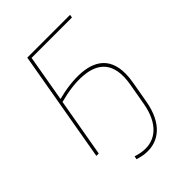

<svg xmlns="http://www.w3.org/2000/svg" viewBox="-253 -820 1136 1136"><g transform="rotate(-45 315.0 -252.0)"><path d="M66 0H86L150 -367C212 -384 285 -396 349 -390C454 -381 536 -325 506 -155L482 -19C457 123 380 183 286 175C260 173 242 167 224 162L220 182C240 188 259 193 281 195C390 205 475 135 502 -17L526 -154C558 -338 468 -400 354 -410C290 -415 218 -405 154 -388L205 -681H543L546 -700H188Z"/></g></svg>

Font: Fixel Display Thin
Style: Italic
Weight: 100
Italic angle: -10°
Designer: AlfaBravo + MacPaw
Foundry: Kyrylo Tkachov, Marchela Mozhyna, Serhii Makarenko, Maria Weinstein, Zakhar Kryvoshyya
Version: Version 1.210;Glyphs 3.2 (3217)